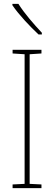

<svg xmlns="http://www.w3.org/2000/svg" viewBox="-20 -971 278 991"><path d="M75 -951H44V-944C78 -894 136 -833 179 -793H196V-802C155 -846 108 -899 75 -951ZM194 0V-19L133 -22V-691L194 -695V-714H45V-695L107 -691V-22L45 -19V0Z"/></svg>

Font: Noto Sans Sinhala UI Condensed Thin
Style: Regular
Weight: 100
Width: 3
Designer: Jelle Bosma - Monotype Design Team
Foundry: Monotype Imaging Inc.
Version: Version 2.006